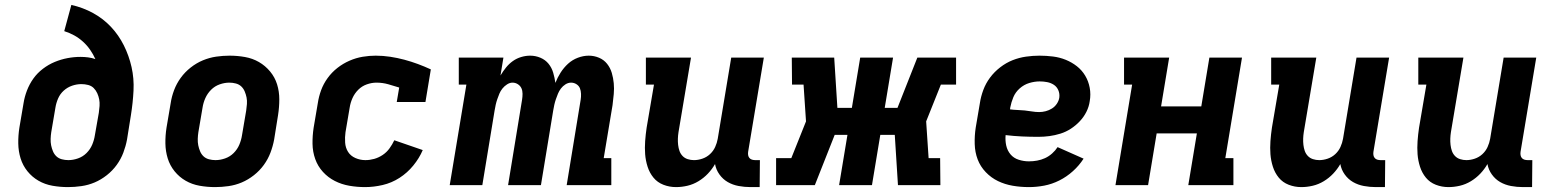

<svg xmlns="http://www.w3.org/2000/svg" viewBox="-20 -755 6340 783"><path d="M257 8Q225 8 194 2.5Q163 -3 137 -18Q111 -33 92 -56.5Q73 -80 64 -109Q55 -138 54.5 -170Q54 -202 59 -234L76 -334Q80 -360 90 -386Q100 -412 116 -434.5Q132 -457 155 -474.5Q178 -492 203.5 -502.5Q229 -513 255.5 -518Q282 -523 308 -523Q324 -523 339.5 -521Q355 -519 369 -514Q360 -534 347.5 -552Q335 -570 318.5 -585Q302 -600 283 -610.5Q264 -621 242 -628L271 -735Q319 -724 360 -701.5Q401 -679 432.5 -645.5Q464 -612 485 -570Q506 -528 516.5 -481.5Q527 -435 524.5 -385.5Q522 -336 514 -286L498 -186Q493 -159 483 -132.5Q473 -106 456 -82.5Q439 -59 415.5 -40.5Q392 -22 366 -11Q340 0 312 4Q284 8 257 8ZM259 -102Q278 -102 298 -109Q318 -116 333 -131Q348 -146 356 -165Q364 -184 367 -204L383 -295Q385 -309 386 -323Q387 -337 384.5 -350Q382 -363 376.5 -375Q371 -387 362 -396Q353 -405 339.5 -408.5Q326 -412 312 -412Q293 -412 274 -405.5Q255 -399 240 -385.5Q225 -372 217 -353.5Q209 -335 206 -316L189 -216Q187 -203 186.5 -189Q186 -175 188.5 -162.5Q191 -150 196 -138Q201 -126 210 -117.5Q219 -109 232 -105.5Q245 -102 259 -102Z M857 8Q825 8 794 2.5Q763 -3 737 -18Q711 -33 692 -56.5Q673 -80 664 -109Q655 -138 654.5 -170Q654 -202 659 -234L676 -334Q680 -361 690 -387.5Q700 -414 717 -437.5Q734 -461 757.5 -479.5Q781 -498 807.5 -509Q834 -520 861.5 -524Q889 -528 916 -528Q948 -528 979 -522.5Q1010 -517 1036 -502Q1062 -487 1081.5 -463.5Q1101 -440 1110 -411Q1119 -382 1119 -350Q1119 -318 1114 -286L1098 -186Q1093 -159 1083 -132.5Q1073 -106 1056 -82.5Q1039 -59 1015.5 -40.5Q992 -22 966 -11Q940 0 912 4Q884 8 857 8ZM859 -102Q878 -102 898 -109Q918 -116 933 -131Q948 -146 956 -165Q964 -184 967 -204L984 -304Q986 -317 987 -331Q988 -345 985.5 -357.5Q983 -370 978 -382Q973 -394 964 -402.5Q955 -411 942 -414.5Q929 -418 915 -418Q896 -418 876 -411Q856 -404 841 -389Q826 -374 817.5 -355Q809 -336 806 -316L789 -216Q787 -203 786.5 -189Q786 -175 788.5 -162.5Q791 -150 796 -138Q801 -126 810 -117.5Q819 -109 832 -105.5Q845 -102 859 -102Z M1469 8Q1436 8 1404.5 2.5Q1373 -3 1345.5 -17Q1318 -31 1297 -54Q1276 -77 1265.5 -106.5Q1255 -136 1254.5 -168.5Q1254 -201 1259 -234L1276 -334Q1280 -361 1289.5 -387Q1299 -413 1316 -436.5Q1333 -460 1356 -478Q1379 -496 1405.5 -507.5Q1432 -519 1459 -523.5Q1486 -528 1512 -528Q1542 -528 1571.5 -523.5Q1601 -519 1629 -511.5Q1657 -504 1684 -494Q1711 -484 1737 -472L1715 -339H1598L1608 -398Q1586 -405 1563 -411.5Q1540 -418 1515 -418Q1496 -418 1476 -411Q1456 -404 1441 -389Q1426 -374 1417.5 -355Q1409 -336 1406 -316L1389 -216Q1386 -195 1387.5 -173.5Q1389 -152 1399.5 -135.5Q1410 -119 1429.5 -110.5Q1449 -102 1470 -102Q1488 -102 1506 -107Q1524 -112 1540.5 -123Q1557 -134 1568.5 -150Q1580 -166 1588 -183L1704 -143Q1690 -110 1665.5 -80Q1641 -50 1609 -29.5Q1577 -9 1540.5 -0.5Q1504 8 1469 8Z M1814 0 1882 -410H1851V-520H2033L2021 -447Q2031 -464 2043.5 -479.5Q2056 -495 2071.5 -506Q2087 -517 2105.5 -522.5Q2124 -528 2142 -528Q2164 -528 2184 -519.5Q2204 -511 2217 -495Q2230 -479 2236 -458.5Q2242 -438 2245 -417Q2253 -438 2266 -458.5Q2279 -479 2296.5 -495Q2314 -511 2336.5 -519.5Q2359 -528 2381 -528Q2403 -528 2423 -519.5Q2443 -511 2456 -494.5Q2469 -478 2475 -457.5Q2481 -437 2483 -415.5Q2485 -394 2483 -371.5Q2481 -349 2478 -326L2442 -110H2473V0H2291L2348 -348Q2350 -360 2349.5 -372.5Q2349 -385 2345 -395Q2341 -405 2331 -411.5Q2321 -418 2309 -418Q2297 -418 2286 -411Q2275 -404 2267.5 -394Q2260 -384 2255.5 -373Q2251 -362 2247 -350.5Q2243 -339 2240.5 -327.5Q2238 -316 2236 -304L2186 0H2052L2109 -348Q2111 -360 2111 -372.5Q2111 -385 2106.5 -395Q2102 -405 2092 -411.5Q2082 -418 2070 -418Q2059 -418 2048 -411Q2037 -404 2029 -394Q2021 -384 2016.5 -373Q2012 -362 2008 -350.5Q2004 -339 2001.5 -327.5Q1999 -316 1997 -304L1947 0Z M2737 8Q2710 8 2685.5 -1.5Q2661 -11 2645 -30.5Q2629 -50 2621 -75Q2613 -100 2611 -126Q2609 -152 2611 -179.5Q2613 -207 2617 -234L2647 -410H2614V-520H2798L2747 -216Q2745 -203 2744.5 -190Q2744 -177 2745.5 -164Q2747 -151 2751 -139.5Q2755 -128 2763.5 -119Q2772 -110 2784.5 -106Q2797 -102 2810 -102Q2827 -102 2844.5 -108Q2862 -114 2875.5 -126.5Q2889 -139 2896.5 -155.5Q2904 -172 2907 -189L2962 -520H3095L3031 -136Q3030 -129 3031 -122.5Q3032 -116 3036 -111Q3040 -106 3046.5 -104Q3053 -102 3060 -102H3079L3078 8H3041Q3016 8 2992 3.5Q2968 -1 2948 -12.5Q2928 -24 2914 -43.5Q2900 -63 2896 -86Q2884 -65 2867 -47Q2850 -29 2828.5 -16Q2807 -3 2783.5 2.5Q2760 8 2737 8Z M3145 0V-110H3207L3267 -260L3257 -410H3210L3209 -520H3382L3395 -315H3454L3488 -520H3622L3588 -315H3640L3721 -520H3879V-410H3817L3757 -260L3767 -110H3814L3815 0H3642L3629 -205H3570L3536 0H3402L3436 -205H3384L3303 0Z M4176 8Q4142 8 4110 2.5Q4078 -3 4050 -16.5Q4022 -30 4000 -53Q3978 -76 3967 -105Q3956 -134 3955 -167.5Q3954 -201 3959 -234L3976 -334Q3980 -361 3990 -388Q4000 -415 4017.5 -438.5Q4035 -462 4059 -480.5Q4083 -499 4109.5 -509.5Q4136 -520 4164 -524Q4192 -528 4219 -528Q4247 -528 4274.5 -524.5Q4302 -521 4326.5 -511Q4351 -501 4371.5 -485Q4392 -469 4405.5 -446.5Q4419 -424 4424 -397Q4429 -370 4424 -342Q4421 -320 4410.5 -299Q4400 -278 4383.5 -260.5Q4367 -243 4347 -230Q4327 -217 4304.5 -210Q4282 -203 4259.5 -200Q4237 -197 4215 -197Q4181 -197 4148 -198.5Q4115 -200 4081 -204Q4079 -182 4083.5 -161.5Q4088 -141 4101 -125.5Q4114 -110 4134.5 -103.5Q4155 -97 4176 -97Q4193 -97 4209.5 -100Q4226 -103 4241.5 -110Q4257 -117 4270.5 -129Q4284 -141 4293 -155L4399 -108Q4381 -80 4355.5 -57Q4330 -34 4300 -19Q4270 -4 4238.5 2Q4207 8 4176 8ZM4218 -298Q4231 -298 4244.5 -301.5Q4258 -305 4270 -312.5Q4282 -320 4290 -332Q4298 -344 4300 -357Q4302 -373 4296 -387Q4290 -401 4278 -409Q4266 -417 4251 -420Q4236 -423 4220 -423Q4199 -423 4177.5 -416.5Q4156 -410 4138.5 -394.5Q4121 -379 4112.5 -358.5Q4104 -338 4100 -317L4099 -309Q4114 -307 4129 -306.5Q4144 -306 4159 -304.5Q4174 -303 4188.5 -300.5Q4203 -298 4218 -298Z M4529 0 4597 -410H4564V-520H4748L4715 -321H4879L4912 -520H5045L4977 -110H5010V0H4826L4861 -211H4697L4662 0Z M5287 8Q5260 8 5235.5 -1.5Q5211 -11 5195 -30.5Q5179 -50 5171 -75Q5163 -100 5161 -126Q5159 -152 5161 -179.5Q5163 -207 5167 -234L5197 -410H5164V-520H5348L5297 -216Q5295 -203 5294.5 -190Q5294 -177 5295.5 -164Q5297 -151 5301 -139.5Q5305 -128 5313.5 -119Q5322 -110 5334.5 -106Q5347 -102 5360 -102Q5377 -102 5394.5 -108Q5412 -114 5425.5 -126.5Q5439 -139 5446.5 -155.5Q5454 -172 5457 -189L5512 -520H5645L5581 -136Q5580 -129 5581 -122.5Q5582 -116 5586 -111Q5590 -106 5596.5 -104Q5603 -102 5610 -102H5629L5628 8H5591Q5566 8 5542 3.5Q5518 -1 5498 -12.5Q5478 -24 5464 -43.5Q5450 -63 5446 -86Q5434 -65 5417 -47Q5400 -29 5378.5 -16Q5357 -3 5333.5 2.5Q5310 8 5287 8Z M5887 8Q5860 8 5835.5 -1.5Q5811 -11 5795 -30.5Q5779 -50 5771 -75Q5763 -100 5761 -126Q5759 -152 5761 -179.5Q5763 -207 5767 -234L5797 -410H5764V-520H5948L5897 -216Q5895 -203 5894.5 -190Q5894 -177 5895.5 -164Q5897 -151 5901 -139.5Q5905 -128 5913.5 -119Q5922 -110 5934.5 -106Q5947 -102 5960 -102Q5977 -102 5994.5 -108Q6012 -114 6025.5 -126.5Q6039 -139 6046.5 -155.5Q6054 -172 6057 -189L6112 -520H6245L6181 -136Q6180 -129 6181 -122.5Q6182 -116 6186 -111Q6190 -106 6196.5 -104Q6203 -102 6210 -102H6229L6228 8H6191Q6166 8 6142 3.5Q6118 -1 6098 -12.5Q6078 -24 6064 -43.5Q6050 -63 6046 -86Q6034 -65 6017 -47Q6000 -29 5978.5 -16Q5957 -3 5933.5 2.5Q5910 8 5887 8Z"/></svg>

Font: Iosevka Etoile Extrabold
Style: Italic
Weight: 800
Italic angle: -9°
Designer: Belleve Invis
Foundry: Belleve Invis
Version: Version 22.1.2; ttfautohint (v1.8.4)